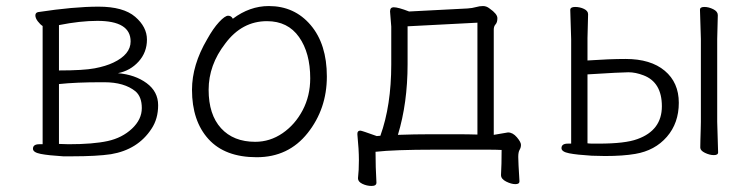

<svg xmlns="http://www.w3.org/2000/svg" viewBox="-20 -504 2484 635"><path d="M189 13Q140 10 114.5 5Q89 0 89 -12Q89 -27 110 -27H121V-418Q113 -423 105 -433.5Q97 -444 97 -453Q97 -462 106 -464Q224 -482 306 -482Q388 -482 427 -448.5Q466 -415 466 -373Q466 -331 438.5 -300.5Q411 -270 370 -262Q427 -257 465 -229Q503 -201 503 -156Q503 -111 481 -78Q436 -9 347 6Q300 13 217 13ZM302 -435Q245 -435 175 -421V-271Q256 -271 293 -278Q330 -285 355 -297Q412 -324 412 -367Q412 -435 302 -435ZM175 -28 207 -27Q288 -27 336 -37.5Q384 -48 416.5 -78.5Q449 -109 449 -146.5Q449 -184 428 -202Q391 -232 325 -232H314Q232 -232 175 -226Z M750 -442Q806 -484 869 -484Q954 -484 1007.5 -421Q1061 -358 1061 -251Q1061 -144 997.5 -64Q934 16 829 16Q724 16 669.5 -44Q615 -104 615 -207Q615 -289 665 -374Q685 -410 704.5 -431Q724 -452 734.5 -452Q745 -452 750 -442ZM824 -35Q873 -35 914.5 -63.5Q956 -92 981 -139.5Q1006 -187 1006 -245Q1006 -329 969 -381.5Q932 -434 863 -434Q780 -434 725 -360Q670 -289 670 -207Q670 -125 711 -80Q752 -35 824 -35Z M1282 -480Q1297 -480 1333 -466L1526 -476Q1542 -477 1554 -480.5Q1566 -484 1577.5 -484Q1589 -484 1599 -476Q1625 -458 1625 -444Q1625 -430 1619 -423.5Q1613 -417 1613 -406V-58L1660 -66Q1676 -66 1689.5 -50Q1703 -34 1703 -25Q1703 -16 1698.5 -8.5Q1694 -1 1694 15Q1694 31 1698 95V96Q1698 105 1684.5 105Q1671 105 1654 96.5Q1637 88 1637 75V74Q1639 40 1639 -8Q1621 -9 1594 -9H1418Q1284 -9 1222 -2Q1222 49 1225 100Q1225 111 1209 111Q1193 111 1178.5 104Q1164 97 1164 86V85Q1167 60 1167 25.5Q1167 -9 1162 -59V-62Q1162 -72 1172 -72Q1176 -72 1226 -54L1238 -55Q1274 -155 1274 -291V-416L1270 -466Q1270 -480 1282 -480ZM1296 -58Q1352 -60 1403 -60H1491Q1528 -60 1559 -59V-429L1328 -417V-292Q1328 -163 1296 -58Z M2352 -101 2355 0Q2355 9 2341 9Q2327 9 2311.5 1.5Q2296 -6 2296 -16Q2296 -26 2296.5 -43Q2297 -60 2297.5 -77Q2298 -94 2298 -101V-375L2295 -472Q2295 -481 2309.5 -481Q2324 -481 2339 -473.5Q2354 -466 2354 -454L2352 -375ZM1981 12 1937 11Q1888 8 1862.5 3Q1837 -2 1837 -14Q1837 -29 1858 -29H1869V-374L1866 -471Q1866 -481 1882 -481Q1898 -481 1911.5 -474.5Q1925 -468 1925 -457L1923 -378V-304Q1996 -309 2049 -309Q2132 -309 2178.5 -270Q2225 -231 2225 -164Q2225 -97 2185.5 -51.5Q2146 -6 2081 5Q2041 12 1981 12ZM2108 -255Q2082 -265 2058.5 -265Q2035 -265 1923 -258V-30Q1931 -29 1940 -29H1960Q2048 -29 2088 -44Q2169 -73 2169 -152.5Q2169 -232 2108 -255Z"/></svg>

Font: LXGW WenKai Light
Style: Regular
Weight: 300
Designer: LXGW / Fontworks Inc.
Foundry: LXGW / Fontworks Inc.
Version: Version 1.501; October 10, 2024